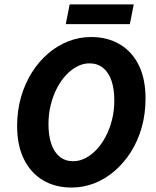

<svg xmlns="http://www.w3.org/2000/svg" viewBox="-20 -830 700 862"><path d="M301.8 12Q227.7 12 172.8 -20.9Q117.8 -53.9 87.3 -115.6Q56.9 -177.3 56.9 -263.6Q56.9 -333 74.2 -393.7Q91.6 -454.3 122.7 -503.9Q153.9 -553.5 195.5 -589.3Q237.2 -625.1 286.2 -644.4Q335.2 -663.8 388.5 -663.8Q463 -663.8 518.3 -630.8Q573.5 -597.9 603.5 -536.4Q633.4 -474.9 633.4 -388.2Q633.4 -318.7 616.3 -258.1Q599.2 -197.5 567.8 -147.9Q536.4 -98.3 494.8 -62.5Q453.2 -26.6 404.2 -7.3Q355.2 12 301.8 12ZM309 -106.2Q336.7 -106.2 363.4 -119.9Q390.2 -133.6 413.6 -158.6Q437.1 -183.6 454.9 -217.7Q472.8 -251.8 483 -292.7Q493.2 -333.6 493.2 -379.1Q493.2 -430.9 480.4 -468.1Q467.6 -505.3 442.5 -525.4Q417.5 -545.6 381.4 -545.6Q353.6 -545.6 326.9 -531.9Q300.2 -518.2 276.7 -493.1Q253.2 -468.1 235.6 -434Q218 -400 207.8 -359Q197.6 -318.1 197.6 -272.7Q197.6 -220.8 210.4 -183.7Q223.2 -146.5 248 -126.3Q272.8 -106.2 309 -106.2ZM275.3 -721.6 292.8 -810.3H580.5L563 -721.6Z"/></svg>

Font: Source Sans 3 VF
Style: Italic
Weight: 200
Italic angle: -11°
Designer: Paul D. Hunt
Foundry: Adobe Systems Incorporated
Version: Version 3.042;hotconv 1.0.118;makeotfexe 2.5.65603